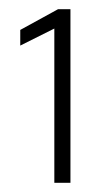

<svg xmlns="http://www.w3.org/2000/svg" viewBox="-20 -817 234 417"><path d="M98 -420V-755L24 -718V-752L106 -797H133V-420Z"/></svg>

Font: Saira SemiCondensed Thin
Style: Regular
Weight: 250
Width: 4
Designer: Hector Gatti with collaboration of the Omnibus-Type team
Foundry: Omnibus-Type
Version: Version 1.101